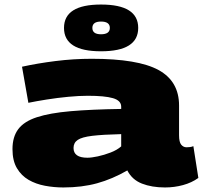

<svg xmlns="http://www.w3.org/2000/svg" viewBox="-20 -816 896 846"><path d="M35 -159Q35 -213 60.5 -247Q86 -281 142.5 -299.5Q199 -318 290.5 -326Q382 -334 514 -336V-346Q514 -373 477.5 -383.5Q441 -394 367 -394Q329 -394 281 -389.5Q233 -385 186 -377.5Q139 -370 105 -363L77 -522Q145 -537 224.5 -547Q304 -557 384 -557Q588 -557 678.5 -507.5Q769 -458 769 -351V-220Q769 -190 778.5 -178.5Q788 -167 802 -167Q809 -167 817 -168Q825 -169 832 -172L854 -32Q825 -11 786.5 -0.5Q748 10 707 10Q649 10 605.5 -7Q562 -24 541 -65Q475 -27 408 -8.5Q341 10 259 10Q218 10 178 2.5Q138 -5 106 -23.5Q74 -42 54.5 -75Q35 -108 35 -159ZM304 -164Q304 -121 365 -121Q383 -121 411 -127Q439 -133 467.5 -144Q496 -155 514 -171V-225Q432 -223 386.5 -217.5Q341 -212 322.5 -199.5Q304 -187 304 -164ZM425 -590Q262 -590 262 -693Q262 -796 425 -796Q589 -796 589 -693Q589 -590 425 -590ZM425 -665Q464 -665 464 -693Q464 -721 425 -721Q387 -721 387 -693Q387 -665 425 -665Z"/></svg>

Font: Georama Extra Expanded ExtraBold
Style: Regular
Weight: 800
Width: 8
Designer: Jean-Baptiste Levee
Foundry: Production Type
Version: Version 1.000